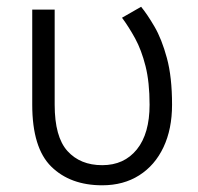

<svg xmlns="http://www.w3.org/2000/svg" viewBox="-20 -536 581 564"><path d="M140.6 -507.8V-228.5Q140.6 -133.8 178.2 -92.3Q215.8 -50.8 280.3 -50.8Q344.7 -50.8 382.1 -97.2Q419.4 -143.6 419.4 -228.5Q419.4 -294.4 407.5 -341.8Q395.5 -389.2 377 -423.1Q358.4 -457 338.4 -483.9L394.5 -516.1Q412.6 -494.1 433.8 -457.8Q455.1 -421.4 470.2 -365.7Q485.4 -310.1 485.4 -228.5Q485.4 -156.7 460.2 -103.5Q435.1 -50.3 388.9 -21Q342.8 8.3 280.3 8.3Q186.5 8.3 130.6 -46.6Q74.7 -101.6 74.7 -228.5V-507.8Z"/></svg>

Font: Giphurs Light
Style: Regular
Weight: 300
Version: Version 0.920; ttfautohint (v1.8.4.7-5d5b)